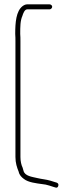

<svg xmlns="http://www.w3.org/2000/svg" viewBox="-20 -709 339 883"><path d="M208 -689H105C98 -689 91 -686 84 -681C54 -658 50 -606 50 -553C51 -541 51 -530 51 -520V13C51 41 58 61 66 81C69 96 79 106 90 114C110 130 147 134 176 138C178 138 188 140 190 140C201 142 214 147 224 150L234 153C241 156 246 153 248 146C250 139 248 134 241 131L231 128C224 126 217 124 212 122C192 116 172 115 152 110C127 104 94 101 88 76L84 62C78 50 74 32 74 13V-520C74 -531 74 -542 73 -553C73 -585 73 -614 83 -636C86 -646 93 -666 105 -666H208C214 -666 220 -672 220 -678C220 -684 214 -689 208 -689Z"/></svg>

Font: Electronic
Style: ExLt
Weight: 200
Version: Version 1.011